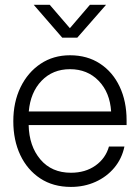

<svg xmlns="http://www.w3.org/2000/svg" viewBox="-20 -751 568 782"><path d="M269 10.3Q196.3 10.3 143.8 -24.4Q91.3 -59.1 62.7 -119.4Q34.2 -179.7 34.2 -257.3Q34.2 -335 63.7 -395.8Q93.3 -456.5 145.3 -491.2Q197.3 -525.9 265.1 -525.9Q335.4 -525.9 387.2 -491.9Q439 -458 467.3 -398.2Q495.6 -338.4 495.6 -261.2V-241.7H96.7Q98.6 -155.8 144.5 -101.6Q190.4 -47.4 269 -47.4Q327.6 -47.4 368.9 -76.7Q410.2 -106 423.8 -154.3H486.8Q476.6 -105 445.6 -67.9Q414.6 -30.8 368.9 -10.3Q323.2 10.3 269 10.3ZM97.2 -296.9H432.6Q427.7 -374.5 381.8 -421.9Q335.9 -469.2 265.1 -469.2Q194.8 -469.2 149.4 -422.1Q104 -375 97.2 -296.9ZM182.6 -731.4 264.6 -636.2 346.2 -731.4H411.6V-731L294.9 -597.7H233.4L117.7 -731V-731.4Z"/></svg>

Font: Inter Display Light
Style: Regular
Weight: 300
Designer: Rasmus Andersson
Foundry: rsms
Version: Version 4.000;git-a52131595